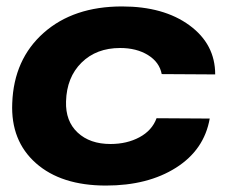

<svg xmlns="http://www.w3.org/2000/svg" viewBox="-20 -566 722 596"><path d="M309 10Q170 10 91.5 -59.5Q13 -129 18 -246Q23 -382 115.5 -464Q208 -546 359 -546Q488 -546 568 -487.5Q648 -429 648 -335L482 -336Q475 -373 439.5 -395Q404 -417 353 -417Q279 -417 233 -371.5Q187 -326 185 -251Q183 -190 221 -154.5Q259 -119 323 -119Q374 -119 413 -140Q452 -161 466 -199L631 -198Q614 -101 526.5 -45.5Q439 10 309 10Z"/></svg>

Font: Mona Sans Expanded
Style: Bold Italic
Weight: 700
Width: 7
Italic angle: -11.7°
Designer: Deni Anggara
Foundry: GitHub
Version: Version 1.001;gftools[0.9.33]